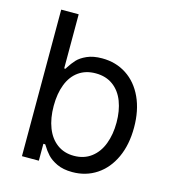

<svg xmlns="http://www.w3.org/2000/svg" viewBox="-107 -796 805 895"><g transform="rotate(15 295.0 -348.0)"><path d="M78 -707.2H162.3V-446.1H168.5Q169.5 -447.9 170.6 -449.4Q171.6 -451 172.7 -453Q187.5 -476.2 203.2 -493.3Q218.9 -510.4 248.6 -523.8Q278.3 -537.3 321.8 -537.3Q388.1 -537.3 439.6 -503.8Q491 -470.3 519.7 -408.3Q548.3 -346.3 548.3 -263.8Q548.3 -180.9 519.7 -118.8Q491 -56.6 439.9 -22.8Q388.8 11 323.2 11Q278.7 11 248.4 -3.5Q218.2 -18 201.7 -36.1Q185.1 -54.2 171.3 -77.3Q170.2 -78.7 169.9 -79.4Q169.5 -80.1 168.5 -81.5H159.5V0H78ZM310.8 -64.2Q359.8 -64.2 394.3 -90.5Q428.9 -116.7 446.1 -162.3Q463.4 -207.9 463.4 -265.2Q463.4 -321.8 446.5 -366.4Q429.6 -410.9 395 -436.5Q360.5 -462 310.8 -462Q262.8 -462 228.8 -437.8Q194.8 -413.7 177.5 -369.1Q160.2 -324.6 160.2 -265.2Q160.2 -205.5 177.8 -160Q195.4 -114.6 229.5 -89.4Q263.5 -64.2 310.8 -64.2Z"/></g></svg>

Font: Pretendard Variable
Style: Regular
Weight: 400
Designer: Base glyphs from Inter by Rasmus Andersson; Hangul glyphs from Noto Sans CJK(Source Han Sans) by Jang Soo-young and Kang
Foundry: Kil Hyung-jin
Version: Version 1.100;FEAKit 1.0